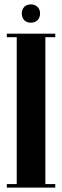

<svg xmlns="http://www.w3.org/2000/svg" viewBox="-20 -852 282 872"><path d="M56 -699H186V0H56ZM11 -683V-699H56V-683ZM186 -683V-699H231V-683ZM186 0V-16H231V0ZM11 0V-16H56V0ZM79 -791Q79 -809 90 -820.5Q101 -832 120 -832Q139 -832 150.5 -820.5Q162 -809 162 -791Q162 -772 150.5 -760.5Q139 -749 120 -749Q101 -749 90 -760.5Q79 -772 79 -791Z"/></svg>

Font: Emberly Black
Style: Regular
Weight: 900
Designer: Rajesh Rajput
Foundry: Rajesh Rajput
Version: Version 1.000